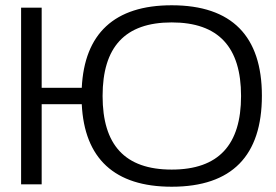

<svg xmlns="http://www.w3.org/2000/svg" viewBox="-20 -699 1047 728"><path d="M60 -670V0H138V-304H290C300 -98 414 9 631 9C860 9 973 -109 973 -336C973 -561 860 -679 631 -679C413 -679 300 -571 290 -366H138V-670ZM369 -335C369 -520 453 -614 631 -614C809 -614 894 -520 894 -335C894 -150 809 -56 631 -56C453 -56 369 -150 369 -335Z"/></svg>

Font: LT Wave Light
Style: Regular
Weight: 300
Designer: Daniel Lyons
Version: Version 2.5 (Glyphs App)